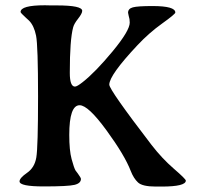

<svg xmlns="http://www.w3.org/2000/svg" viewBox="-20 -703 752 724"><path d="M280.3 -306.2Q241.2 -306.2 241.2 -194.3Q241.2 -135.7 250 -103.3Q258.8 -70.8 264.6 -60.5L273.4 -48.8Q285.2 -32.7 285.2 -28.3Q285.2 -11.7 260.7 -5.9Q236.3 0 145 0Q53.7 0 53.7 -19Q53.7 -31.7 82 -51.3Q110.4 -70.8 116.9 -109.1Q123.5 -147.5 123.5 -339.4Q123.5 -531.2 116 -568.6Q108.4 -606 89.8 -625L78.1 -635.7Q57.6 -654.3 57.6 -657.7Q57.6 -683.1 149.4 -683.1L171.4 -682.6H194.3Q290 -682.6 290 -662.1Q290 -652.3 274.7 -632.8Q259.3 -613.3 255.9 -600.1Q243.2 -553.7 243.2 -428.2Q243.2 -376.5 262.7 -376.5Q270.5 -376.5 291.5 -393.1Q339.4 -430.7 404.3 -509Q469.2 -587.4 469.2 -617.7L468.3 -630.9L465.3 -643.1L462.9 -654.8Q462.9 -670.4 481 -675.3Q499 -680.2 555.2 -680.2Q641.1 -680.2 641.1 -655.8Q641.1 -649.9 591.6 -614.5Q542 -579.1 498 -532.2Q392.1 -419.4 392.1 -383.8Q392.1 -364.3 551.3 -156.7Q590.8 -105.5 635.7 -66.7Q680.7 -27.8 680.7 -22Q680.7 0.5 588.9 0.5H567.4Q517.1 0.5 500.5 -14.9Q483.9 -30.3 473.1 -58.1Q450.2 -117.7 381.3 -211.9Q312.5 -306.2 280.3 -306.2Z"/></svg>

Font: Averia Serif Libre
Style: Regular
Weight: 400
Version: Version 1.002